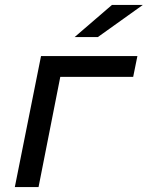

<svg xmlns="http://www.w3.org/2000/svg" viewBox="-20 -757 598 777"><path d="M40 0 146 -530H536L519 -446H224L136 0ZM282 -607 433 -737H558L376 -607Z"/></svg>

Font: Montserrat Medium
Style: Italic
Weight: 500
Italic angle: -11.3°
Designer: Julieta Ulanovsky
Foundry: Julieta Ulanovsky
Version: Version 9.000; ttfautohint (v1.8.4.7-5d5b)